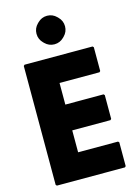

<svg xmlns="http://www.w3.org/2000/svg" viewBox="-159 -1195 930 1287"><g transform="rotate(-15 306.5 -551.5)"><path d="M549 -825 542 -832H70L63 -825V0L70 7H542L549 0V-165L542 -172H265V-324H530L537 -331V-496L530 -503H265V-653H542L549 -660ZM300 -1110C274 -1110 252 -1100 235 -1083L228 -1076C211 -1059 201 -1037 201 -1011C201 -985 211 -963 228 -946L235 -939C252 -922 274 -912 300 -912C326 -912 348 -922 365 -939L372 -946C389 -963 399 -985 399 -1011C399 -1037 389 -1059 372 -1076L365 -1083C348 -1100 326 -1110 300 -1110Z"/></g></svg>

Font: Hussar Woodtype
Style: Blk
Weight: 900
Foundry: Cannot Into Space Fonts
Version: Version 1.07